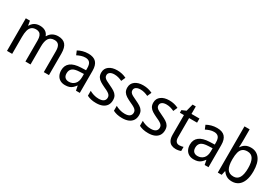

<svg xmlns="http://www.w3.org/2000/svg" viewBox="50 -1742 3925 2734"><g transform="rotate(30 2012.5 -375.0)"><path d="M607 -546Q688 -546 728 -500Q768 -454 768 -353V0H683V-345Q683 -411 660 -442Q637 -473 589 -473Q522 -473 493.5 -428Q465 -383 465 -296V0H381V-346Q381 -390 370.5 -418Q360 -446 339 -459.5Q318 -473 286 -473Q239 -473 212 -450Q185 -427 174 -383.5Q163 -340 163 -279V0H78V-536H146L158 -463H163Q178 -491 199.5 -509.5Q221 -528 248 -537Q275 -546 305 -546Q361 -546 397.5 -523.5Q434 -501 449 -458H454Q479 -503 518.5 -524.5Q558 -546 607 -546Z M1103 -546Q1192 -546 1233.5 -501Q1275 -456 1275 -364V0H1212L1197 -75H1194Q1174 -47 1152 -27.5Q1130 -8 1101.5 1Q1073 10 1035 10Q989 10 955 -9Q921 -28 902.5 -64Q884 -100 884 -149Q884 -229 940.5 -273Q997 -317 1111 -321L1191 -324V-357Q1191 -422 1166.5 -449Q1142 -476 1095 -476Q1060 -476 1026.5 -465Q993 -454 962 -438L935 -502Q969 -522 1012.5 -534Q1056 -546 1103 -546ZM1123 -260Q1040 -257 1006 -229Q972 -201 972 -149Q972 -103 995.5 -81Q1019 -59 1058 -59Q1116 -59 1153.5 -98Q1191 -137 1191 -213V-263Z M1737 -147Q1737 -96 1714 -61Q1691 -26 1648.5 -8Q1606 10 1546 10Q1497 10 1460 1Q1423 -8 1395 -23V-104Q1423 -87 1463.5 -74.5Q1504 -62 1546 -62Q1602 -62 1628 -83Q1654 -104 1654 -140Q1654 -161 1644 -177Q1634 -193 1609.5 -208.5Q1585 -224 1541 -243Q1496 -264 1463 -284.5Q1430 -305 1412 -333.5Q1394 -362 1394 -405Q1394 -471 1444.5 -508.5Q1495 -546 1577 -546Q1621 -546 1658.5 -537Q1696 -528 1730 -511L1700 -443Q1671 -457 1639 -466Q1607 -475 1573 -475Q1527 -475 1501.5 -457Q1476 -439 1476 -409Q1476 -387 1487.5 -371.5Q1499 -356 1525 -341.5Q1551 -327 1595 -307Q1639 -287 1671 -266.5Q1703 -246 1720 -217.5Q1737 -189 1737 -147Z M2165 -147Q2165 -96 2142 -61Q2119 -26 2076.5 -8Q2034 10 1974 10Q1925 10 1888 1Q1851 -8 1823 -23V-104Q1851 -87 1891.5 -74.5Q1932 -62 1974 -62Q2030 -62 2056 -83Q2082 -104 2082 -140Q2082 -161 2072 -177Q2062 -193 2037.5 -208.5Q2013 -224 1969 -243Q1924 -264 1891 -284.5Q1858 -305 1840 -333.5Q1822 -362 1822 -405Q1822 -471 1872.5 -508.5Q1923 -546 2005 -546Q2049 -546 2086.5 -537Q2124 -528 2158 -511L2128 -443Q2099 -457 2067 -466Q2035 -475 2001 -475Q1955 -475 1929.5 -457Q1904 -439 1904 -409Q1904 -387 1915.5 -371.5Q1927 -356 1953 -341.5Q1979 -327 2023 -307Q2067 -287 2099 -266.5Q2131 -246 2148 -217.5Q2165 -189 2165 -147Z M2593 -147Q2593 -96 2570 -61Q2547 -26 2504.5 -8Q2462 10 2402 10Q2353 10 2316 1Q2279 -8 2251 -23V-104Q2279 -87 2319.5 -74.5Q2360 -62 2402 -62Q2458 -62 2484 -83Q2510 -104 2510 -140Q2510 -161 2500 -177Q2490 -193 2465.5 -208.5Q2441 -224 2397 -243Q2352 -264 2319 -284.5Q2286 -305 2268 -333.5Q2250 -362 2250 -405Q2250 -471 2300.5 -508.5Q2351 -546 2433 -546Q2477 -546 2514.5 -537Q2552 -528 2586 -511L2556 -443Q2527 -457 2495 -466Q2463 -475 2429 -475Q2383 -475 2357.5 -457Q2332 -439 2332 -409Q2332 -387 2343.5 -371.5Q2355 -356 2381 -341.5Q2407 -327 2451 -307Q2495 -287 2527 -266.5Q2559 -246 2576 -217.5Q2593 -189 2593 -147Z M2873 -62Q2891 -62 2908.5 -65.5Q2926 -69 2939 -73V-6Q2924 1 2901 5.5Q2878 10 2854 10Q2815 10 2784 -5Q2753 -20 2735 -54.5Q2717 -89 2717 -148V-468H2650V-511L2719 -541L2749 -659H2802V-536H2933V-468H2802V-153Q2802 -107 2820.5 -84.5Q2839 -62 2873 -62Z M3219 -546Q3308 -546 3349.5 -501Q3391 -456 3391 -364V0H3328L3313 -75H3310Q3290 -47 3268 -27.5Q3246 -8 3217.5 1Q3189 10 3151 10Q3105 10 3071 -9Q3037 -28 3018.5 -64Q3000 -100 3000 -149Q3000 -229 3056.5 -273Q3113 -317 3227 -321L3307 -324V-357Q3307 -422 3282.5 -449Q3258 -476 3211 -476Q3176 -476 3142.5 -465Q3109 -454 3078 -438L3051 -502Q3085 -522 3128.5 -534Q3172 -546 3219 -546ZM3239 -260Q3156 -257 3122 -229Q3088 -201 3088 -149Q3088 -103 3111.5 -81Q3135 -59 3174 -59Q3232 -59 3269.5 -98Q3307 -137 3307 -213V-263Z M3629 -563Q3629 -536 3627.5 -510.5Q3626 -485 3625 -465H3629Q3652 -502 3688 -523.5Q3724 -545 3778 -545Q3869 -545 3922 -475.5Q3975 -406 3975 -268Q3975 -177 3951 -115Q3927 -53 3883 -21.5Q3839 10 3779 10Q3725 10 3688.5 -11.5Q3652 -33 3629 -68H3623L3608 0H3544V-760H3629ZM3761 -473Q3711 -473 3682 -450Q3653 -427 3641 -382Q3629 -337 3629 -273V-263Q3629 -164 3659 -113Q3689 -62 3763 -62Q3826 -62 3856.5 -114Q3887 -166 3887 -269Q3887 -371 3856.5 -422Q3826 -473 3761 -473Z"/></g></svg>

Font: Noto Sans SemiCondensed
Style: Regular
Weight: 400
Width: 4
Version: Version 2.013